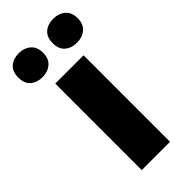

<svg xmlns="http://www.w3.org/2000/svg" viewBox="-282 -817 868 868"><g transform="rotate(-45 152.0 -383.5)"><path d="M242 0H61V-553H242ZM-38 -690Q-38 -729 -15.5 -748Q7 -767 41 -767Q75 -767 98 -747.5Q121 -728 121 -690Q121 -653 98 -633.5Q75 -614 41 -614Q7 -614 -15.5 -633Q-38 -652 -38 -690ZM182 -690Q182 -729 204.5 -748Q227 -767 262 -767Q296 -767 319 -747.5Q342 -728 342 -690Q342 -653 319 -633.5Q296 -614 262 -614Q227 -614 204.5 -633Q182 -652 182 -690Z"/></g></svg>

Font: Noto Sans Bengali SemiCondensed Black
Style: Regular
Weight: 900
Width: 4
Designer: Joana Ranito - Universal Thirst; Jelle Bosma - Monotype Design Team
Foundry: Universal Thirst ehf.
Version: Version 3.000; ttfautohint (v1.8.4.7-5d5b)